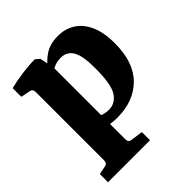

<svg xmlns="http://www.w3.org/2000/svg" viewBox="-171 -550 847 847"><g transform="rotate(-45 252.5 -126.5)"><path d="M21 180V129L61 121Q77 118 77 101V-327Q77 -345 62 -348L17 -357V-411Q53 -420 96.5 -426Q140 -432 176 -432L195 -416L209 -349V101Q209 119 226 121L283 129V180ZM251 8Q236 8 218.5 6Q201 4 183 -1L189 -66Q201 -52 217.5 -47.5Q234 -43 251 -43Q290 -43 313.5 -79Q337 -115 337 -212Q338 -289 319.5 -322.5Q301 -356 262 -356Q239 -356 220 -348Q201 -340 193 -331L182 -354Q205 -389 238.5 -411Q272 -433 321 -433Q365 -433 400 -411.5Q435 -390 455.5 -345.5Q476 -301 476 -232Q476 -114 415 -53Q354 8 251 8Z"/></g></svg>

Font: Rasa
Style: Regular
Weight: 400
Designer: Anna Giedrys (Yrsa+Rasa design), David Brezina (Yrsa art-direction, Rasa art-direction, design)
Foundry: Rosetta Type Foundry
Version: Version 2.004